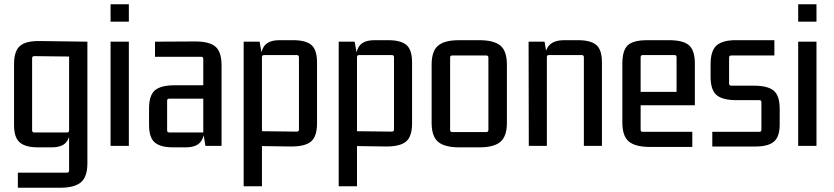

<svg xmlns="http://www.w3.org/2000/svg" viewBox="-20 -686 3924 903"><path d="M305 -73V-431L316 -420L141 -422Q131 -422 131 -412V-73Q131 -63 141 -63H295Q305 -63 305 -73ZM295 126Q305 126 305 116V-63L311 -88Q311 -40 291 -16.5Q271 7 222 7H158Q100 7 73 -16Q46 -39 46 -98V-384Q46 -446 74 -470Q102 -494 167 -493L391 -490V82Q391 145 361 171Q331 197 262 197H64V126Z M586 0H500V-490H586ZM586 -584H500V-666H586Z M853 7H793Q735 7 708 -16Q681 -39 681 -98V-176Q681 -238 709 -261.5Q737 -285 802 -285H947V-222H776Q766 -222 766 -212V-73Q766 -63 776 -63H936V-409Q936 -419 926 -419H709V-490L899 -491Q965 -491 993.5 -466.5Q1022 -442 1022 -378V0H946L936 -63L942 -88Q942 -40 921.5 -16.5Q901 7 853 7Z M1212 190H1126V-490H1201L1212 -427L1206 -402Q1206 -451 1226.5 -474Q1247 -497 1295 -497H1359Q1418 -497 1444.5 -474.5Q1471 -452 1471 -392V-106Q1471 -45 1443.5 -21Q1416 3 1350 3L1212 1ZM1212 -417V-58L1202 -69L1376 -67Q1386 -67 1386 -77V-417Q1386 -427 1376 -427H1222Q1212 -427 1212 -417Z M1659 190H1573V-490H1648L1659 -427L1653 -402Q1653 -451 1673.5 -474Q1694 -497 1742 -497H1806Q1865 -497 1891.5 -474.5Q1918 -452 1918 -392V-106Q1918 -45 1890.5 -21Q1863 3 1797 3L1659 1ZM1659 -417V-58L1649 -69L1823 -67Q1833 -67 1833 -77V-417Q1833 -427 1823 -427H1669Q1659 -427 1659 -417Z M2267 -425H2106Q2097 -425 2097 -415V-75Q2097 -65 2106 -65H2267Q2277 -65 2277 -75V-415Q2277 -425 2267 -425ZM2010 -108V-382Q2010 -446 2040.5 -471.5Q2071 -497 2139 -497H2234Q2303 -497 2333.5 -471.5Q2364 -446 2364 -382V-108Q2364 -45 2333.5 -19Q2303 7 2234 7H2139Q2071 7 2040.5 -19Q2010 -45 2010 -108Z M2635 -497H2699Q2758 -497 2784.5 -474.5Q2811 -452 2811 -392V0H2726V-417Q2726 -427 2716 -427H2561Q2552 -427 2552 -417V0H2467L2466 -490H2541L2552 -427L2542 -402Q2542 -451 2564 -474Q2586 -497 2635 -497Z M3236 5H3036Q2968 5 2937.5 -20.5Q2907 -46 2907 -110V-386Q2907 -450 2933 -473.5Q2959 -497 3024 -497H3127Q3192 -497 3220 -473.5Q3248 -450 3248 -386V-191H2982V-254H3162V-417Q3162 -427 3152 -427H3003Q2993 -427 2993 -417V-76Q2993 -66 3003 -66H3236Z M3534 3H3330V-66H3551Q3561 -66 3561 -76V-205Q3561 -215 3551 -215H3443Q3378 -215 3350 -239Q3322 -263 3322 -325V-384Q3322 -448 3351 -473Q3380 -498 3445 -497H3622V-425H3419Q3409 -425 3409 -415V-293Q3409 -283 3419 -283H3526Q3591 -283 3619 -259.5Q3647 -236 3647 -174V-101Q3647 -43 3620 -20Q3593 3 3534 3Z M3820 0H3734V-490H3820ZM3820 -584H3734V-666H3820Z"/></svg>

Font: Gemunu Libre ExtraLight Medium
Style: Regular
Weight: 500
Version: Version 1.100